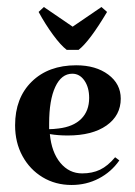

<svg xmlns="http://www.w3.org/2000/svg" viewBox="-20 -518 385 547"><path d="M308 -70 320 -61Q297 -28 261.5 -9.5Q226 9 184 9Q138 9 101.5 -13Q65 -35 44 -73.5Q23 -112 23 -161Q23 -239 70.5 -285.5Q118 -332 197 -332Q253 -332 288.5 -305.5Q324 -279 324 -237Q324 -189 283.5 -160.5Q243 -132 173 -132Q145 -132 122 -136Q127 -84 152 -54Q177 -24 214 -24Q243 -24 265 -34.5Q287 -45 308 -70ZM120 -166V-150Q131 -150 147 -152Q189 -157 211.5 -179.5Q234 -202 234 -239Q234 -269 220.5 -288.5Q207 -308 186 -308Q155 -308 137.5 -270.5Q120 -233 120 -166ZM285 -484Q235 -400 204 -376H170Q153 -389 131 -419Q109 -449 90 -484L105 -498L187 -442L269 -498Z"/></svg>

Font: Katibeh
Style: Regular
Weight: 400
Designer: Arabic design by Kourosh Beigpour, Latin design by Eduardo Tunni, engineering by Lasse Fister
Version: Version 1.0010g